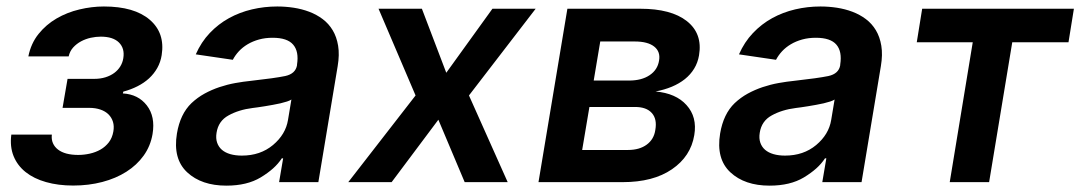

<svg xmlns="http://www.w3.org/2000/svg" viewBox="-20 -573 3398 604"><path d="M15.6 -149.5H143.1Q141.3 -134.6 146.5 -122.7Q151.6 -110.8 162.5 -102.5Q173.3 -94.1 189.5 -89.8Q205.6 -85.6 225.9 -85.6Q244.3 -85.6 262.6 -89.7Q280.9 -93.8 296.2 -102.5Q311.4 -111.2 322.3 -125.2Q333.1 -139.2 336.6 -159.4Q339.5 -176.1 335.4 -189.6Q331.3 -203.1 321.4 -213.1Q311.4 -223 296 -228.3Q280.5 -233.7 260.3 -233.7H176.8L192.5 -324.9H275.9Q295.8 -324.9 311.8 -329.9Q327.8 -334.9 339.5 -343.6Q351.2 -352.3 358.5 -364.2Q365.8 -376.1 367.9 -389.9Q372.9 -420.8 354.2 -439.3Q335.6 -457.7 296.9 -457.7Q282 -457.7 265.6 -454.2Q249.3 -450.6 235.1 -443Q220.9 -435.4 210.2 -423.7Q199.6 -411.9 196 -395.6H69.2Q77.4 -436.4 101.2 -466.1Q125 -495.7 158 -514.9Q191.1 -534.1 229.9 -543.3Q268.8 -552.6 306.8 -552.6Q402.7 -552.6 451.3 -510.7Q499.6 -469.1 488.6 -399.5Q485.1 -377.5 474.8 -359.2Q464.5 -340.9 448.9 -326.5Q433.2 -312.1 412.6 -301.7Q392 -291.2 367.9 -284.8L366.5 -279.1Q414.8 -276.3 441.8 -241.5Q469.1 -206.3 459.9 -151.3Q453.5 -113.6 432 -83.6Q410.5 -53.6 377.5 -32.7Q344.5 -11.7 301.7 -0.5Q258.9 10.7 210.2 10.7Q163 10.7 124.8 -0.2Q86.6 -11 60.7 -31.6Q34.8 -52.2 22.7 -82Q10.7 -111.9 15.6 -149.5Z M536.6 -153.1Q546.9 -214.5 582.4 -248.6Q601.2 -266.3 623.6 -278.6Q646 -290.8 670.5 -299Q695 -307.2 720.5 -311.8Q746.1 -316.4 771 -318.9Q844.5 -327.1 877.1 -333.8Q909.8 -340.9 914.4 -367.9V-370Q920.8 -410.9 902.3 -432.5Q883.9 -454.2 837.7 -454.2Q814.3 -454.2 794.6 -448.7Q774.9 -443.2 759.1 -433.8Q743.3 -424.4 731.5 -411.8Q719.8 -399.1 712.4 -384.9L595.9 -402Q612.9 -440.7 639.9 -469.1Q666.9 -497.5 700.5 -516Q734 -534.4 772.7 -543.5Q811.4 -552.6 852.3 -552.6Q878.2 -552.6 903.9 -548.7Q929.7 -544.7 952.8 -536Q975.9 -527.3 995 -513Q1014.2 -498.6 1026.6 -477.8Q1039.1 -457 1043.7 -429Q1048.3 -400.9 1042.3 -365.1L981.5 0H858L870.7 -74.9H866.5Q855.1 -57.5 838.8 -43Q822.4 -28.4 800.1 -14.9Q757.1 11 692.1 11Q614 11 568.9 -30.9Q523.4 -73.2 536.6 -153.1ZM740.8 -83.5Q799 -83.5 838.8 -116.8Q878.6 -150.2 886 -195.7L896.7 -259.9Q892 -256.7 883 -253.7Q873.9 -250.7 862.4 -248Q850.9 -245.4 838.1 -243.1Q825.3 -240.8 813.2 -238.8Q801.1 -236.9 791 -235.4Q780.9 -234 774.9 -233.3Q752.5 -230.5 733.7 -224.6Q714.8 -218.8 698.9 -209.9Q666.9 -192.5 661.2 -155.2Q658.4 -137.8 663 -124.3Q667.6 -110.8 678.1 -101.7Q688.6 -92.7 704.5 -88.1Q720.5 -83.5 740.8 -83.5Z M1075.6 0 1287.3 -272.7 1170.8 -545.5H1307.2L1383.9 -344.1L1529.1 -545.5H1665.1L1455.3 -272.7L1577.1 0H1441.8L1359 -196.4L1212 0Z M1764.9 -545.5H1994.3Q2091.3 -545.5 2140.6 -506.7Q2190.7 -467.3 2179 -398.8Q2175.1 -375.7 2163.7 -357.1Q2152.3 -338.4 2134.6 -324.2Q2116.8 -310 2093.4 -300.2Q2070 -290.5 2042.3 -285.2Q2106.5 -279.5 2139.6 -242.5Q2173.7 -204.9 2164.1 -148.1Q2153.1 -81 2093.8 -40.5Q2034.8 0 1938.6 0H1674ZM1811.4 -101.2H1955.3Q1991.8 -101.2 2014.6 -118.1Q2037.3 -134.9 2041.5 -164.1Q2047.6 -198.5 2030.5 -217.5Q2013.5 -236.5 1978 -236.5H1834.2ZM1847.7 -319.6H1958.8Q1998.6 -319.6 2023.6 -336.5Q2048.7 -353.3 2053.3 -382.5Q2058.2 -410.5 2038 -426.5Q2017.8 -442.5 1976.9 -442.5H1868.3Z M2245.4 -153.1Q2255.7 -214.5 2291.2 -248.6Q2310 -266.3 2332.4 -278.6Q2354.8 -290.8 2379.3 -299Q2403.8 -307.2 2429.3 -311.8Q2454.9 -316.4 2479.8 -318.9Q2553.3 -327.1 2585.9 -333.8Q2618.6 -340.9 2623.2 -367.9V-370Q2629.6 -410.9 2611.2 -432.5Q2592.7 -454.2 2546.5 -454.2Q2523.1 -454.2 2503.4 -448.7Q2483.7 -443.2 2467.9 -433.8Q2452.1 -424.4 2440.3 -411.8Q2428.6 -399.1 2421.2 -384.9L2304.7 -402Q2321.7 -440.7 2348.7 -469.1Q2375.7 -497.5 2409.3 -516Q2442.8 -534.4 2481.5 -543.5Q2520.2 -552.6 2561.1 -552.6Q2587 -552.6 2612.7 -548.7Q2638.5 -544.7 2661.6 -536Q2684.7 -527.3 2703.8 -513Q2723 -498.6 2735.4 -477.8Q2747.9 -457 2752.5 -429Q2757.1 -400.9 2751.1 -365.1L2690.3 0H2566.8L2579.5 -74.9H2575.3Q2563.9 -57.5 2547.6 -43Q2531.2 -28.4 2508.9 -14.9Q2465.9 11 2400.9 11Q2322.8 11 2277.7 -30.9Q2232.2 -73.2 2245.4 -153.1ZM2449.6 -83.5Q2507.8 -83.5 2547.6 -116.8Q2587.4 -150.2 2594.8 -195.7L2605.5 -259.9Q2600.9 -256.7 2591.8 -253.7Q2582.7 -250.7 2571.2 -248Q2559.7 -245.4 2546.9 -243.1Q2534.1 -240.8 2522 -238.8Q2509.9 -236.9 2499.8 -235.4Q2489.7 -234 2483.7 -233.3Q2461.3 -230.5 2442.5 -224.6Q2423.7 -218.8 2407.7 -209.9Q2375.7 -192.5 2370 -155.2Q2367.2 -137.8 2371.8 -124.3Q2376.4 -110.8 2386.9 -101.7Q2397.4 -92.7 2413.4 -88.1Q2429.3 -83.5 2449.6 -83.5Z M2864 -440 2881 -545.5H3358.3L3341.3 -440H3164.4L3091.6 0H2967.7L3040.1 -440Z"/></svg>

Font: Inter P Semi Bold
Style: Italic
Weight: 600
Italic angle: 9.39999°
Designer: Rasmus Andersson
Foundry: rsms
Version: Version 3.018;git-588b23468